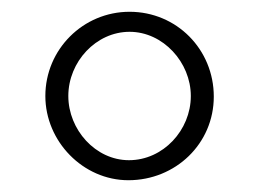

<svg xmlns="http://www.w3.org/2000/svg" viewBox="-20 -696 440 326"><path d="M57 -533C57 -456 121 -390 198 -390C278 -390 343 -452 343 -532C343 -612 280 -676 200 -676C121 -676 57 -612 57 -533ZM304 -533C304 -475 257 -424 199 -424C142 -424 96 -476 96 -533C96 -591 143 -642 200 -642C257 -642 304 -590 304 -533Z"/></svg>

Font: Ponomar Unicode
Style: Regular
Weight: 400
Version: 1.3